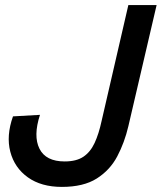

<svg xmlns="http://www.w3.org/2000/svg" viewBox="-20 -724 635 754"><path d="M223 10Q142 10 89.5 -27.5Q37 -65 20.5 -128Q4 -191 31 -267L137 -273Q110 -190 135 -140Q160 -90 234 -90Q280 -90 307.5 -108.5Q335 -127 351.5 -162.5Q368 -198 379 -249L484 -704H595L484 -228Q469 -164 440.5 -110Q412 -56 360 -23Q308 10 223 10Z"/></svg>

Font: Prodigy Sans Medium
Style: Italic
Weight: 500
Italic angle: -13°
Designer: Wei Huang
Foundry: Wei Huang
Version: Version 1.003; ttfautohint (v1.8.3)